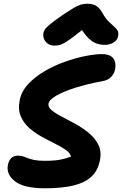

<svg xmlns="http://www.w3.org/2000/svg" viewBox="-20 -1000 654 1029"><path d="M219.2 9Q108.2 9 60.3 -28.3Q12.4 -65.6 22.4 -116Q26.8 -139.2 40.1 -152.5Q53.4 -165.8 76.4 -165.8Q92 -165.8 104.1 -161.7Q116.2 -157.6 130.3 -152Q144.4 -146.4 165.4 -142.3Q186.4 -138.2 218.8 -138.2Q251.6 -138.2 275.6 -140.4Q299.6 -142.6 319.7 -148Q339.8 -153.4 360.4 -160.8Q356.8 -179.8 332.9 -196.5Q309 -213.2 274.4 -230.3Q239.8 -247.4 202.8 -267.8Q165.8 -288.2 135.7 -315Q105.6 -341.8 90.7 -378.2Q75.8 -414.6 85.6 -462.8Q94.8 -510.4 131.1 -549.3Q167.4 -588.2 218.8 -618.4Q270.2 -648.6 327 -668.7Q383.8 -688.8 436.1 -699.4Q488.4 -710 525.4 -710Q558.6 -710 575.2 -698.4Q591.8 -686.8 596.4 -668.1Q601 -649.4 596.6 -627.4Q592 -604.6 575.3 -587.2Q558.6 -569.8 527.8 -564.8Q446 -549.6 382.6 -529.4Q319.2 -509.2 281.7 -487.4Q244.2 -465.6 240 -444.4Q236.4 -426.2 257.1 -409Q277.8 -391.8 312.4 -374.2Q347 -356.6 385.8 -335.1Q424.6 -313.6 457.3 -286.2Q490 -258.8 507.6 -223.2Q525.2 -187.6 515.4 -140Q507 -97.2 483.9 -68.3Q460.8 -39.4 423.3 -22.6Q385.8 -5.8 334.7 1.6Q283.6 9 219.2 9ZM271.4 -755.6Q253.2 -755.6 239.4 -764Q225.6 -772.4 218.2 -786.5Q210.8 -800.6 212 -818Q213 -829 219.5 -840.1Q226 -851.2 248 -869.7Q270 -888.2 317.6 -921Q350.6 -942.6 371.9 -955.7Q393.2 -968.8 410.2 -974.4Q427.2 -980 447.2 -980Q478.6 -980 496.5 -968Q514.4 -956 528.6 -931.4Q544.6 -902.2 561.3 -885.7Q578 -869.2 590.8 -858.2Q603.6 -847.2 610.1 -836Q616.6 -824.8 613 -805.8Q608.6 -784.2 588.3 -771.9Q568 -759.6 542.4 -759.6Q513.8 -759.6 490.9 -769.4Q468 -779.2 446.1 -803.9Q424.2 -828.6 397.8 -873.2L458.8 -871.8Q408.2 -828.8 376.7 -805.1Q345.2 -781.4 326.5 -770.7Q307.8 -760 295.6 -757.8Q283.4 -755.6 271.4 -755.6Z"/></svg>

Font: Shantell Sans Light
Style: Italic
Weight: 300
Italic angle: -11°
Designer: Stephen Nixon, Anya Danilova, Shantell Martin
Foundry: Arrow Type
Version: Version 1.008;[ac192a2d6]